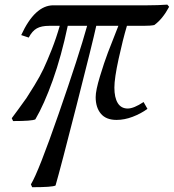

<svg xmlns="http://www.w3.org/2000/svg" viewBox="-20 -511 744 822"><path d="M235.8 -400.4H189.9Q157.2 -400.4 137.5 -389.4Q117.7 -378.4 103 -350.1L70.8 -360.8Q129.4 -488.3 208.5 -488.3H611.8Q656.7 -488.3 696.3 -491.2L704.1 -481.9Q676.3 -429.7 640.6 -403.8Q625 -400.4 593.3 -400.4H523.4Q505.9 -341.8 487.8 -258.8Q469.7 -175.8 469.7 -136.2Q469.7 -93.3 484.1 -69.8Q498.5 -46.4 526.9 -46.4Q552.7 -46.4 594.7 -74.2L611.3 -44.9Q583 -24.4 547.9 -11Q512.7 2.4 479 2.4Q434.1 2.4 411.9 -24.2Q389.6 -50.8 389.6 -95.2Q389.6 -124 408 -184.3Q426.3 -244.6 441.9 -285.6Q457.5 -326.7 486.8 -400.4H392.1Q377.4 -332.5 308.3 -61.8Q239.3 209 217.8 283.2Q204.1 290.5 117.7 290.5L112.3 278.3Q144.5 226.1 231.4 -24.4Q318.4 -274.9 353 -400.4H270Q242.7 -270.5 205.8 -167.2Q168.9 -64 131.3 0Q117.2 7.3 36.1 7.3L30.3 -4.9Q33.2 -8.8 58.1 -42.5Q83 -76.2 93.3 -91.3Q103.5 -106.4 127.4 -145.5Q151.4 -184.6 166.5 -216.8Q181.6 -249 201.2 -298.3Q220.7 -347.7 235.8 -400.4Z"/></svg>

Font: Flanker
Style: Italic
Weight: 400
Italic angle: -12°
Designer: Flanker
Version: Version 2.027